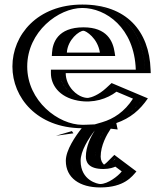

<svg xmlns="http://www.w3.org/2000/svg" viewBox="-20 -548 719 843"><path d="M456 0C456 0 397 70 397 140C397 165 417 179 434 179C465 179 485 149 485 149L557 203C557 203 512 275 420 275C368 275 294 245 294 158C294 110.3 331.6 52.6 361.5 14.6C354.9 14.9 348.2 15 341.5 15C186.5 15 59.5 -107 59.5 -256C59.5 -406 186.5 -528 341.5 -528C497.5 -528 616.5 -418 616.5 -227H243.5C243.5 -141 366.5 -60 479.5 -173L607.5 -119C570.4 -56.9 518.5 -18.9 456 0ZM248.5 -317C251.5 -364 285.5 -413 346.5 -413C398.5 -413 435.5 -371 443.5 -317ZM438.5 -1.9C423.2 18.3 382 76.9 382 140C382 174 409.5 194 434 194C459.5 194 478.3 178.4 487.3 169.5L535.9 205.9C519.1 225.5 481.1 260 420 260C372.2 260 309 233.6 309 158C309 117.3 343.8 61.3 373.3 23.9L393.4 -1.7L360.9 -0.4C354.5 -0.1 348.1 0 341.5 0C194.3 0 74.5 -115.8 74.5 -256C74.5 -397.2 194.3 -513 341.5 -513C485.7 -513 595.1 -415.4 601.2 -242H228.5V-227C228.5 -197.3 241 -168.9 261.3 -146.8C309.1 -94.7 400.1 -79 482.8 -155.3L585.3 -112.1C549.8 -60.5 504.5 -30.3 449.1 -14L452 -0.4ZM232.5 -302 233.5 -318C236.9 -370.8 276 -428 346.5 -428C407.8 -428 449.6 -378.2 458.3 -319.2L460.9 -302ZM438.5 -1.9 452 -0.4 449.1 -14C504.5 -30.3 549.8 -60.5 585.3 -112.1L482.8 -155.3C400.1 -79 309.1 -94.7 261.3 -146.8C241 -168.9 228.5 -197.3 228.5 -227V-242H601.2C595.1 -415.4 485.7 -513 341.5 -513C194.3 -513 74.5 -397.2 74.5 -256C74.5 -115.8 194.3 0 341.5 0C348.1 0 354.5 -0.1 360.9 -0.4L393.4 -1.7L373.3 23.9C343.8 61.3 309 117.3 309 158C309 233.6 372.2 260 420 260C481.1 260 519.1 225.5 535.9 205.9L487.3 169.5C478.3 178.4 459.5 194 434 194C409.5 194 382 174 382 140C382 76.9 423.2 18.3 438.5 -1.9ZM232.5 -302H460.9L458.3 -319.2C449.6 -378.2 407.8 -428 346.5 -428C276 -428 236.9 -370.8 233.5 -318ZM445.4 14 471.1 17 466.7 -3.5C518 -21 563.4 -53.7 597.7 -103.6L608.1 -118.8L479.7 -172.9L472.6 -166.4C395.4 -95 314.3 -111.2 272.3 -156.9C254.2 -176.6 243.5 -201.6 243.5 -227H616.8L616.2 -242.5C609.8 -423.1 493.7 -528 341.5 -528C186.5 -528 59.5 -406 59.5 -256C59.5 -107 186.5 15 341.5 15C348.2 15 354.9 14.9 361.5 14.6C330.4 54.3 294 110 294 158C294 244.9 368.1 275 420 275C487.2 275 529 236.9 547.3 215.7L557.8 203.6L485.9 149.7L476.7 158.9C468.7 166.8 453.2 179 434 179C417 179 397 165 397 140C397 88.7 428.9 36.9 445.4 14ZM248.5 -317H443.5C435.5 -371 398.5 -413 346.5 -413C285.6 -413 251.5 -364 248.5 -317ZM295.7 27.6 225.7 48.1 302.5 37.4ZM396.2 24.6C378.7 52.1 357 95.5 357 140C357 162.2 366.9 194 434 194C461.2 194 479 187 486.4 183.6L514.5 204.6C499 224.9 453.6 260 420 260C410.5 260 334 245.4 334 158C334 115.3 367.7 61.8 396.2 24.6ZM396 -1.9 357.3 -0.3C352.1 -0.1 346.9 0 341.5 0C237.1 0 99.5 -104 99.5 -256C99.5 -409.1 237.1 -513 341.5 -513C443.9 -513 569.9 -427 576.2 -242H203.5V-227C203.5 -176.9 237.5 -121.8 322.2 -106.1C390.2 -93.6 450.7 -114.3 491.5 -145.4L563.9 -114.8C527 -57.2 478.3 -26 428.6 -11.4ZM207.5 -302H485.8L483.4 -317.8C476.1 -367.1 450.1 -428 346.5 -428C232.9 -428 211.2 -359.6 208.5 -317.4ZM629.3 -116.1 469.9 -183.3 445.7 -161C413 -130.8 381 -120 367.9 -118.3C359.1 -117.1 328.1 -120.1 299.1 -151.7C280.6 -171.8 268.5 -198.9 268.5 -227H641.8L641.2 -242.2C635.2 -411.9 535.3 -528 341.5 -528C143.7 -528 34.5 -394.2 34.5 -256C34.5 -119.1 142.7 13.2 338.6 15C311.6 49.3 269 110.5 269 158C269 233.2 330 275 420 275C526.2 275 560.3 226.4 579 204.7L482 132L449.8 164.2C446.6 167.4 441.4 171.9 436.7 174.9C429 168 422 156.1 422 140C422 90.7 448.6 43.2 466.3 17L496.6 20.5L490.6 -7.6C552.7 -29.4 593.9 -64.4 629.3 -116.1ZM418.6 -317H273.5C277.2 -374.6 328.2 -413 346.5 -413C356.8 -413 409.1 -381.1 418.6 -317Z"/></svg>

Font: Hussar Outliner
Style: Regular
Weight: 700
Foundry: Cannot Into Space Fonts
Version: Version 0.92